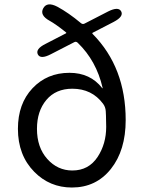

<svg xmlns="http://www.w3.org/2000/svg" viewBox="-20 -824 648 857"><path d="M301 13Q202 13 133 -57Q60 -131 60 -249Q60 -361 125 -430Q190 -499 290 -499Q383 -499 436 -431Q439 -427 438 -432Q410 -553 327 -633Q320 -640 312 -636L207 -582Q161 -558 149 -581Q137 -605 183 -628L274 -675Q278 -677 274 -680Q229 -716 202 -731Q156 -756 173 -787Q190 -818 236 -794Q286 -767 341 -721Q349 -714 358 -719L463 -773Q509 -796 521 -773Q533 -750 487 -726L394 -678Q390 -676 394 -672Q541 -523 541 -288Q541 -153 475 -70Q409 13 301 13ZM303 -63Q376 -63 416 -124Q454 -182 454 -258Q454 -283 453 -308L452 -328Q451 -346 440 -361Q390 -428 303 -428Q229 -428 187 -378Q145 -328 145 -249Q145 -166 191 -114.5Q237 -63 303 -63Z"/></svg>

Font: Resource Han Rounded CN
Style: Regular
Weight: 400
Designer: Cyano Hao (round all glyphs); Ryoko NISHIZUKA  (kana, bopomofo & ideographs); Paul D. Hunt (Latin, Greek & Cyrillic); Sa
Foundry: Cyano Hao
Version: 0.990